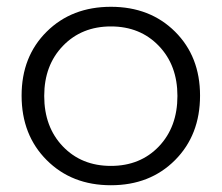

<svg xmlns="http://www.w3.org/2000/svg" viewBox="-20 -546 656 568"><path d="M571.8 -263.2Q571.8 -146.5 497.8 -72.3Q423.8 2 308.1 2Q192.4 2 118.2 -72.3Q43.9 -146.5 43.9 -263.2Q43.9 -378.9 118.2 -452.4Q192.4 -525.9 308.1 -525.9Q423.8 -525.9 497.8 -452.4Q571.8 -378.9 571.8 -263.2ZM110.8 -262.2Q110.8 -170.4 166 -112.8Q221.2 -55.2 308.1 -55.2Q395 -55.2 450 -112.8Q504.9 -170.4 504.9 -262.2Q504.9 -353 449.7 -410.4Q394.5 -467.8 308.1 -467.8Q221.7 -467.8 166.3 -410.4Q110.8 -353 110.8 -262.2Z"/></svg>

Font: Montserrat arm Light
Style: Regular
Weight: 300
Designer: Julieta Ulanovsky
Foundry: Julieta Ulanovsky
Version: Version 6.000;PS 006.000;hotconv 1.0.88;makeotf.lib2.5.64775